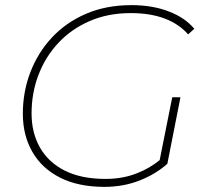

<svg xmlns="http://www.w3.org/2000/svg" viewBox="-20 -724 814 748"><path d="M387 4Q285 4 214 -32Q143 -68 106 -132.5Q69 -197 69 -281Q69 -366 98 -442Q127 -518 181.5 -577Q236 -636 314.5 -670Q393 -704 492 -704Q574 -704 637.5 -679.5Q701 -655 737 -612L713 -590Q677 -631 621 -652Q565 -673 489 -673Q401 -673 329.5 -642Q258 -611 207.5 -557Q157 -503 130 -432.5Q103 -362 103 -282Q103 -207 135.5 -149.5Q168 -92 232 -59.5Q296 -27 391 -27Q460 -27 516 -50Q562 -68 602 -100L651 -345H683L632 -86Q586 -45 523 -20.5Q460 4 387 4Z"/></svg>

Font: Montserrat Thin ExtraLight
Style: Italic
Weight: 250
Italic angle: -11.3°
Version: Version 9.000